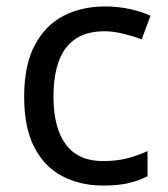

<svg xmlns="http://www.w3.org/2000/svg" viewBox="-20 -566 520 596"><path d="M300 10Q229 10 173.5 -19Q118 -48 86.5 -109Q55 -170 55 -265Q55 -364 88 -426Q121 -488 177.5 -517Q234 -546 306 -546Q347 -546 385 -537.5Q423 -529 447 -517L420 -444Q396 -453 364 -461Q332 -469 304 -469Q146 -469 146 -266Q146 -169 184.5 -117.5Q223 -66 299 -66Q343 -66 376.5 -75Q410 -84 438 -97V-19Q411 -5 378.5 2.5Q346 10 300 10Z"/></svg>

Font: Noto Sans Khudawadi
Style: Regular
Weight: 400
Designer: Monotype Design Team
Foundry: Monotype Imaging Inc.
Version: Version 2.003; ttfautohint (v1.8.4.7-5d5b)